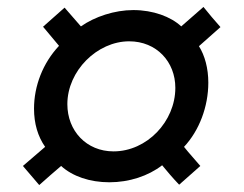

<svg xmlns="http://www.w3.org/2000/svg" viewBox="-20 -615 703 553"><path d="M78 -302C78 -259 89 -222 110 -192L46 -137L93 -82C114 -101 135 -119 156 -137C189 -107 239 -90 295 -90C352 -90 407 -108 447 -139C461 -122 476 -104 496 -83L557 -137C542 -155 525 -173 510 -192C554 -239 580 -308 580 -377C580 -418 570 -455 553 -482L615 -537C598 -556 582 -575 566 -595L502 -539C472 -567 421 -586 364 -586C310 -586 253 -567 213 -539L166 -593L104 -538L150 -483C103 -433 78 -367 78 -302ZM352 -496C431 -496 485 -437 485 -362C485 -265 403 -179 307 -179C229 -179 174 -238 174 -315C174 -411 260 -496 352 -496Z"/></svg>

Font: Chivo
Style: Bold Italic
Weight: 700
Italic angle: -8°
Designer: Hector Gatti
Foundry: Omnibus-Type
Version: Version 1.003;PS 001.003;hotconv 1.0.70;makeotf.lib2.5.58329